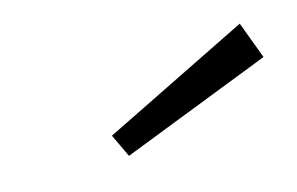

<svg xmlns="http://www.w3.org/2000/svg" viewBox="-32 -820 337 218"><g transform="rotate(-10 136.5 -711.0)"><path d="M252.9 -773.9 272.9 -731.9 103 -647.9 87.9 -673.8Z"/></g></svg>

Font: Fira Sans Compressed ExtraLight
Style: Italic
Weight: 250
Width: 3
Italic angle: -8°
Designer: Carrois Corporate & Edenspiekermann AG
Foundry: Carrois Corporate GbR & Edenspiekermann AG
Version: Version 4.203;PS 004.203;hotconv 1.0.88;makeotf.lib2.5.64775